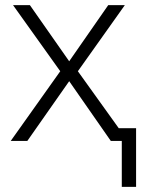

<svg xmlns="http://www.w3.org/2000/svg" viewBox="-20 -552 555 752"><path d="M457 180V0H414L251 -234L87 0H22L216 -273L31 -532H97L251 -312L404 -532H469L285 -273L445 -50H513V180Z"/></svg>

Font: RS Noto Sans Light
Style: Regular
Weight: 300
Designer: Monotype Design Team
Foundry: Monotype Imaging Inc.
Version: Version 3.10